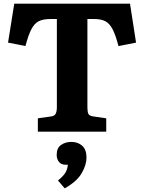

<svg xmlns="http://www.w3.org/2000/svg" viewBox="-20 -720 787 1050"><path d="M187 0V-73L258 -83Q278 -85 284.5 -98Q291 -111 291 -134V-616H256Q216 -616 192 -604Q168 -592 151.5 -560Q135 -528 119 -468L24 -487L58 -700H691L724 -487L628 -468Q612 -529 595.5 -560.5Q579 -592 556 -604Q533 -616 495 -616H458V-132Q458 -110 463 -98Q468 -86 492 -83L561 -73V0ZM334 310 297 267Q328 242 338.5 223Q349 204 351 181H341Q314 181 302 165Q290 149 290 127Q290 89 314 72.5Q338 56 370 56Q406 56 429.5 77Q453 98 453 142Q453 182 426.5 227.5Q400 273 334 310Z"/></svg>

Font: Literata
Style: Bold
Weight: 700
Designer: Latin by Veronika Burian and Jose Scaglione. Greek by Irene Vlachou. Cyrillic by Vera Evstafieva.
Foundry: TypeTogether
Version: Version 3.103; ttfautohint (v1.8.4.7-5d5b);gftools[0.9.29]